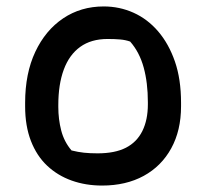

<svg xmlns="http://www.w3.org/2000/svg" viewBox="-20 -565 640 596"><path d="M302 -545Q351 -545 394.5 -525.5Q438 -506 471 -467.5Q504 -429 523 -374Q542 -319 542 -246V-235Q542 -160 511.5 -104.5Q481 -49 426 -19Q371 11 297 11Q246 11 202.5 -4.5Q159 -20 126.5 -50.5Q94 -81 76 -127.5Q58 -174 58 -235V-246Q58 -337 89.5 -404Q121 -471 176 -508Q231 -545 302 -545ZM314 -444Q263 -444 229 -419.5Q195 -395 178 -349Q161 -303 161 -239V-233Q161 -195 170 -160Q179 -125 202 -98Q222 -93 240.5 -91Q259 -89 283 -89Q337 -89 371 -106.5Q405 -124 422 -158.5Q439 -193 439 -241V-248Q439 -308 426 -355.5Q413 -403 384 -436Q370 -441 353 -442.5Q336 -444 314 -444Z"/></svg>

Font: Recursive Monospace Casual Medium
Style: Regular
Weight: 500
Version: Version 1.047